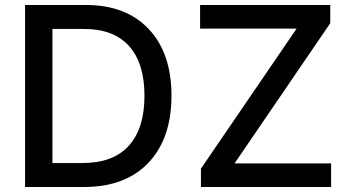

<svg xmlns="http://www.w3.org/2000/svg" viewBox="-20 -747 1400 767"><path d="M315.4 0H80.1V-727.1H322.8Q483.4 -727.1 574.2 -630.9Q665 -534.7 665 -364.7Q665 -193.8 573 -96.9Q481 0 315.4 0ZM782.7 0V-73.2L1165 -632.8H779.3V-727.1H1299.3V-654.3L917 -94.2H1302.7V0ZM189.5 -95.7H309.1Q432.1 -95.7 494.6 -164.8Q557.1 -233.9 557.1 -364.7Q557.1 -494.1 495.8 -562.7Q434.6 -631.3 315.9 -631.3H189.5Z"/></svg>

Font: Interop Med
Style: Regular
Weight: 500
Designer: Rasmus Andersson, Google, Jang Haemin
Foundry: jhaemin
Version: Version 1.007